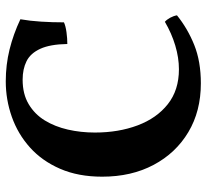

<svg xmlns="http://www.w3.org/2000/svg" viewBox="-46 -680 734 683"><g transform="rotate(-90 321.5 -338.0)"><path d="M367 9Q268 9 193.5 -35.5Q119 -80 77 -159Q35 -238 35 -342Q35 -427 63 -491.5Q91 -556 139 -599Q187 -642 248 -663.5Q309 -685 374 -685Q433 -685 487.5 -671.5Q542 -658 595 -633Q589 -599 586.5 -559Q584 -519 584 -478Q571 -472 549 -469Q527 -466 507 -466Q506 -527 490 -562Q474 -597 446 -611Q418 -625 380 -625Q329 -625 293 -603.5Q257 -582 235 -546Q213 -510 202.5 -464Q192 -418 192 -368Q192 -284 217.5 -216Q243 -148 293 -108.5Q343 -69 417 -69Q458 -69 501.5 -82Q545 -95 586 -119Q594 -112 600.5 -100Q607 -88 609 -76Q562 -38 503.5 -14.5Q445 9 367 9Z"/></g></svg>

Font: Vollkorn
Style: Bold
Weight: 700
Designer: Friedrich Althausen
Foundry: Friedrich Althausen
Version: Version 5.000